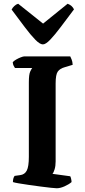

<svg xmlns="http://www.w3.org/2000/svg" viewBox="-20 -1005 456 1025"><path d="M283 0Q275 0 252 -2.5Q229 -5 198 -9Q167 -13 136 -17.5Q105 -22 81 -26Q57 -30 49 -33Q49 -54 58 -66L87 -70Q112 -73 123 -94.5Q134 -116 134 -168V-565Q134 -608 141.5 -623.5Q149 -639 152 -642H60Q57 -646 53 -653.5Q49 -661 48 -673Q54 -680 66 -687Q78 -694 91 -699Q104 -704 110 -704H355Q358 -698 362.5 -687Q367 -676 368 -659L325 -646Q300 -639 288.5 -623Q277 -607 277 -560V-143Q277 -119 271.5 -101Q266 -83 260 -77L355 -64Q357 -61 359.5 -51Q362 -41 362 -33Q347 -20 324 -10Q301 0 283 0ZM209 -768Q193 -768 168.5 -793Q144 -818 112 -860.5Q80 -903 42 -954Q47 -964 56.5 -973Q66 -982 77 -985L210 -879L341 -985Q365 -976 375 -955Q336 -903 304 -860.5Q272 -818 248 -793Q224 -768 209 -768Z"/></svg>

Font: Texturina
Style: Bold
Weight: 700
Designer: Guillermo Torres Carreño
Foundry: Omnibus-Type
Version: Version 1.002; ttfautohint (v1.8.3)